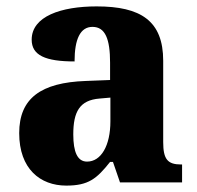

<svg xmlns="http://www.w3.org/2000/svg" viewBox="-20 -570 616 600"><path d="M187 10C256 10 282 -11 324 -64H333L355 0H549V-56H546C504 -56 490 -72 490 -126V-380C490 -505 420 -550 282 -550C171 -550 79 -519 79 -446C79 -397 122 -378 213 -378C213 -448 231 -486 269 -486C309 -486 324 -448 324 -374V-320L248 -317C108 -312 40 -263 40 -154C40 -42 106 10 187 10ZM252 -65C222 -65 209 -95 209 -150C209 -221 229 -257 291 -262L325 -265V-191C325 -115 296 -65 252 -65Z"/></svg>

Font: Noto Serif Georgian SemiCondensed ExtraBold
Style: Regular
Weight: 800
Width: 4
Designer: Monotype Design Team, Akaki Razmadze
Foundry: Google LLC
Version: Version 2.003